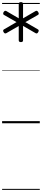

<svg xmlns="http://www.w3.org/2000/svg" viewBox="-20 -1171 398 1824"><path d="M179 -771Q158 -771 158 -788V-924L40 -856Q33 -852 26.5 -854Q20 -856 14 -866Q4 -884 18 -892L137 -961L18 -1029Q12 -1032 10.5 -1039Q9 -1046 14 -1056Q20 -1065 26.5 -1067.5Q33 -1070 40 -1066L158 -997V-1134Q158 -1142 163 -1146.5Q168 -1151 179 -1151Q199 -1151 199 -1134V-997L318 -1066Q325 -1070 331.5 -1067.5Q338 -1065 343 -1056Q355 -1037 340 -1029L221 -961L340 -892Q346 -889 347.5 -882.5Q349 -876 343 -866Q338 -856 331.5 -854Q325 -852 318 -856L199 -925V-788Q199 -771 179 -771ZM0 623H358V633H0ZM0 -20H358V0H0ZM0 -505H358V-500H0ZM0 -1143H358V-1133H0Z"/></svg>

Font: Playwrite CL Guides
Style: Regular
Weight: 400
Designer: Veronika Burian, José Scaglione
Foundry: TypeTogether
Version: Version 1.003